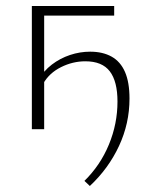

<svg xmlns="http://www.w3.org/2000/svg" viewBox="-20 -430 486 639"><path d="M279 189 261 172Q314 120 342.5 51Q371 -18 371 -92Q371 -159 345.5 -192.5Q320 -226 264 -226Q222 -226 183 -206.5Q144 -187 124 -152L107 -163Q125 -194 152.5 -215Q180 -236 213 -247Q246 -258 280 -258Q322 -258 351.5 -241.5Q381 -225 396 -190.5Q411 -156 411 -102Q411 -19 376 56Q341 131 279 189ZM86 0V-410H127V0ZM107 -378V-410H360V-378Z"/></svg>

Font: Ysabeau Infant ExtraLight
Style: Regular
Weight: 250
Designer: Christian Thalmann (Catharsis Fonts)
Version: Version 2.001;gftools[0.9.30]; featfreeze: ss01,ss02,lnum